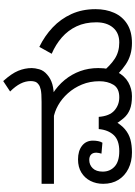

<svg xmlns="http://www.w3.org/2000/svg" viewBox="157 -987 842 1196"><g transform="rotate(-90 578.0 -389.0)"><path d="M226 12Q170 12 125.5 -10Q81 -32 56 -72Q31 -112 31 -167Q31 -211 49 -246.5Q67 -282 101 -303Q135 -324 183 -324Q236 -324 268 -299Q300 -274 300 -231Q300 -215 297 -199Q294 -183 287 -172L219 -178Q221 -184 223 -193.5Q225 -203 225 -210Q225 -232 213 -243Q201 -254 180 -254Q149 -254 128 -232.5Q107 -211 107 -170Q107 -125 138.5 -96Q170 -67 234 -67Q303 -67 335 -102Q367 -137 372 -195H448Q453 -128 487.5 -97.5Q522 -67 570 -67Q626 -67 648 -103.5Q670 -140 670 -191Q670 -250 649.5 -299.5Q629 -349 595 -387Q561 -425 520 -448Q479 -471 438 -477L591 -483Q642 -451 678 -407Q714 -363 733 -310.5Q752 -258 752 -198Q752 -126 727.5 -79.5Q703 -33 663 -10.5Q623 12 577 12Q526 12 494 -1Q462 -14 440 -39.5Q418 -65 396 -101L427 -105Q401 -57 371.5 -32Q342 -7 306.5 2.5Q271 12 226 12ZM31 -474V-551H541Q595 -551 617 -556Q639 -561 649 -569Q663 -579 667 -591.5Q671 -604 671 -618Q671 -651 655 -682.5Q639 -714 606 -747L671 -790Q718 -738 735 -696.5Q752 -655 752 -612Q752 -593 744.5 -565.5Q737 -538 711 -516Q686 -494 651.5 -484Q617 -474 559 -474ZM908 12Q832 12 775 -26.5Q718 -65 673 -123L724 -177Q766 -124 809.5 -95.5Q853 -67 911 -67Q971 -67 1004 -106Q1037 -145 1037 -210Q1037 -280 1012 -333Q987 -386 943 -424.5Q899 -463 841 -488L884 -565Q952 -532 1005 -482Q1058 -432 1088.5 -365Q1119 -298 1119 -215Q1119 -150 1096 -98.5Q1073 -47 1026 -17.5Q979 12 908 12Z"/></g></svg>

Font: ukannada85
Style: Book
Weight: 400
Designer: Jelle Bosma - Monotype Design Team
Foundry: Monotype Imaging Inc.
Version: Version 2.003